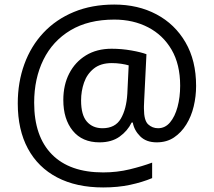

<svg xmlns="http://www.w3.org/2000/svg" viewBox="-20 -734 939 843"><path d="M841 -357Q841 -311 830.5 -267Q820 -223 798 -187.5Q776 -152 744 -130.5Q712 -109 668 -109Q622 -109 595.5 -135.5Q569 -162 563 -196H558Q540 -159 505 -134Q470 -109 417 -109Q341 -109 299.5 -160Q258 -211 258 -295Q258 -361 284 -411.5Q310 -462 357.5 -491Q405 -520 470 -520Q514 -520 556.5 -512.5Q599 -505 623 -496L613 -293Q612 -275 612 -267.5Q612 -260 612 -257Q612 -205 630.5 -188Q649 -171 674 -171Q705 -171 726.5 -196.5Q748 -222 759.5 -264.5Q771 -307 771 -358Q771 -451 733.5 -515.5Q696 -580 630.5 -614Q565 -648 482 -648Q368 -648 289.5 -601Q211 -554 170.5 -471.5Q130 -389 130 -283Q130 -135 208 -56Q286 23 433 23Q494 23 549.5 9.5Q605 -4 648 -20V48Q605 66 551.5 77.5Q498 89 433 89Q315 89 231 45Q147 1 102.5 -81.5Q58 -164 58 -280Q58 -373 87 -452.5Q116 -532 171 -590.5Q226 -649 304.5 -681.5Q383 -714 482 -714Q586 -714 667 -671Q748 -628 794.5 -548Q841 -468 841 -357ZM336 -293Q336 -229 361.5 -200Q387 -171 430 -171Q486 -171 510.5 -213Q535 -255 539 -322L545 -447Q532 -451 512 -454Q492 -457 471 -457Q422 -457 392 -433Q362 -409 349 -371.5Q336 -334 336 -293Z"/></svg>

Font: TSCustom
Style: Regular
Weight: 400
Designer: Monotype Design Team
Foundry: Monotype Imaging Inc.
Version: Version 2.004; ttfautohint (v1.8.3) -l 8 -r 50 -G 200 -x 14 